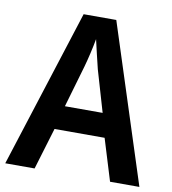

<svg xmlns="http://www.w3.org/2000/svg" viewBox="-81 -787 769 857"><g transform="rotate(10 304.0 -358.0)"><path d="M475 0H608L377 -716H229L0 0H133L190 -189H417ZM334 -485 389 -297H218L273 -486C283 -521 296 -576 303 -616C310 -582 327 -516 334 -485Z"/></g></svg>

Font: Noto Sans Thai Looped SemiCondensed SemiBold
Style: Regular
Weight: 600
Width: 4
Designer: Sasikarn Vongin, Ben Mitchell
Foundry: The Fontpad Ltd
Version: Version 1.001